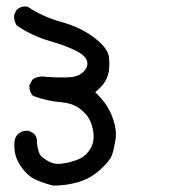

<svg xmlns="http://www.w3.org/2000/svg" viewBox="-20 -454 540 602"><path d="M145 127.4Q139.2 126 133.1 124.3Q127 122.6 121.1 120.6Q115.2 118.7 109.4 116.5Q103.5 114.3 97.7 111.8Q73.2 102.1 55.7 81.1Q46.9 70.8 40.8 60.5Q34.7 50.3 30.8 39.6Q23.4 18.1 25.4 -9.8Q26.9 -23.9 36.1 -33.2V-33.7H36.6Q49.3 -45.4 67.9 -43.9H70.3L71.8 -43L84.5 -36.1L85.9 -35.2L86.9 -34.2Q97.7 -23.4 95.7 -5.9Q99.6 28.3 111.3 37.6Q125 49.3 140.1 55.7Q153.8 61.5 173.8 59.1Q195.3 56.6 218.8 48.3Q241.2 40.5 254.4 24.9Q267.6 9.3 271.5 -7.3Q275.4 -24.9 272 -43.5Q269 -62.5 260.7 -79.1Q252.9 -95.2 231 -112.8Q209 -130.4 168.9 -133.8Q124.5 -137.7 85.4 -152.8L83 -153.8L81.5 -155.8Q76.2 -161.6 74 -169.2Q71.8 -176.8 72.3 -185.1V-187.5L73.2 -189L80.1 -201.7L81.5 -204.1L83.5 -205.6Q101.1 -217.3 125.5 -212.9Q170.4 -210 199.7 -211.9Q213.4 -212.9 223.9 -217.3Q234.4 -221.7 242.2 -229.5Q256.8 -244.6 253.4 -260.7Q252 -268.6 244.1 -276.9Q236.3 -285.2 221.7 -293Q189.5 -310.1 138.2 -324.7Q84 -339.8 34.7 -372.6L32.7 -374L31.7 -375.5Q23.4 -389.2 24.4 -405.8V-407.7L25.4 -409.7L31.2 -421.4L32.2 -422.9L33.7 -424.3Q45.4 -435.1 63 -433.6H65.9L67.9 -432.1Q116.2 -400.4 171.9 -385.3Q231 -369.1 273.4 -337.4Q317.9 -304.2 321.3 -276.4Q321.8 -270.5 322.3 -264.6Q322.8 -258.8 322.8 -252.9Q322.8 -247.1 322.3 -241.5Q321.8 -235.8 321.3 -230.5Q319.3 -219.2 314.7 -208.5Q310.1 -197.8 302.2 -188Q299.8 -185.5 297.6 -183.1Q295.4 -180.7 293 -178.2Q290.5 -175.8 288.1 -173.3Q285.6 -170.9 283.2 -168.9Q280.8 -167 278.3 -165Q314.9 -130.9 330.1 -92.8Q347.2 -49.8 342.3 -17.1Q339.8 -1.5 337.2 10.7Q334.5 22.9 331.1 32.2Q327.1 42.5 317.9 53.7Q308.6 64.9 293.5 78.6Q263.7 105.5 226.1 116.7Q189 127.9 147.5 127.9H146.5Z"/></svg>

Font: NaikaiFont
Style: Bold
Weight: 700
Version: Version 1.89